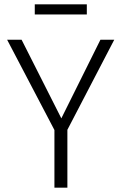

<svg xmlns="http://www.w3.org/2000/svg" viewBox="-20 -869 563 889"><path d="M382 -802V-849H141V-802ZM509 -685H445L264 -321L80 -685H13L232 -267V0H292V-268Z"/></svg>

Font: FiraGO Light
Style: Regular
Weight: 300
Designer: bBox Type
Foundry: bBox Type GmbH
Version: Version 1.001;PS 001.001;hotconv 1.0.88;makeotf.lib2.5.64775